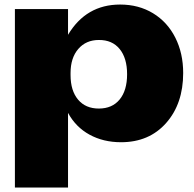

<svg xmlns="http://www.w3.org/2000/svg" viewBox="-20 -606 858 849"><path d="M515.1 22.9Q437 22.9 376 -10.5Q314.9 -43.9 280.8 -106.9V223.1H45.9V-565.9H280.8V-452.1Q360.8 -585.9 511.2 -585.9Q593.3 -585.9 656.7 -547.4Q720.2 -508.8 755.1 -439.7Q790 -370.6 790 -283.2Q790 -147.5 714.8 -62.3Q639.6 22.9 515.1 22.9ZM417 -126Q476.1 -126 509 -166Q542 -206.1 542 -277.8Q542 -349.1 509 -389.4Q476.1 -429.7 417 -429.2Q360.4 -429.2 326.2 -389.6Q292 -350.1 292 -283.2V-273.9Q292 -205.1 325.2 -165.5Q358.4 -126 417 -126Z"/></svg>

Font: Mattone
Style: Bold
Weight: 700
Width: 6
Designer: Nunzio Mazzaferro
Foundry: Collletttivo
Version: Version 2.000;Glyphs 3.2 (3217)